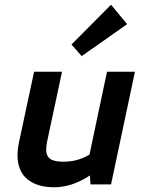

<svg xmlns="http://www.w3.org/2000/svg" viewBox="-20 -779 620 811"><path d="M209 12Q136 12 95 -22.5Q54 -57 54 -123Q54 -149 60 -177L124 -476H242L180 -186Q177 -172 176 -162Q175 -152 175 -146Q175 -121 191.5 -108.5Q208 -96 246 -96Q279 -96 306 -103.5Q333 -111 358 -126L432 -476H550L449 0H362L360 -38Q284 12 209 12ZM325 -542 282 -591 449 -759 517 -677Z"/></svg>

Font: Sometype Mono
Style: Bold Italic
Weight: 700
Italic angle: -12°
Monospace: yes
Designer: Ryoichi Tsunekawa
Foundry: Dharma Type
Version: Version 1.000; ttfautohint (v1.8.3)